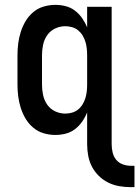

<svg xmlns="http://www.w3.org/2000/svg" viewBox="-20 -548 574 791"><path d="M519 223Q495 223 471.5 219Q448 215 426.5 204.5Q405 194 387.5 177Q370 160 359 139Q348 118 343.5 94Q339 70 339 46V-85Q331 -65 318.5 -47Q306 -29 289 -16Q272 -3 251 2.5Q230 8 208 8Q184 8 160 1Q136 -6 117 -22Q98 -38 85.5 -59Q73 -80 65.5 -103.5Q58 -127 55 -151.5Q52 -176 52 -200V-320Q52 -344 55 -368.5Q58 -393 65.5 -416.5Q73 -440 85.5 -461Q98 -482 117 -498Q136 -514 160 -521Q184 -528 208 -528Q230 -528 251 -522.5Q272 -517 289 -504Q306 -491 318.5 -473Q331 -455 339 -435V-520H440V46Q440 63 444 80Q448 97 458.5 110Q469 123 485.5 129Q502 135 519 135H534V223ZM249 -80Q263 -80 277 -84Q291 -88 302 -97Q313 -106 320.5 -118.5Q328 -131 332 -144.5Q336 -158 337.5 -172Q339 -186 339 -200V-320Q339 -334 337.5 -348Q336 -362 332 -375.5Q328 -389 320.5 -401.5Q313 -414 302 -423Q291 -432 277 -436Q263 -440 249 -440Q227 -440 207 -430.5Q187 -421 174.5 -403Q162 -385 157.5 -363.5Q153 -342 153 -320V-200Q153 -178 157.5 -156.5Q162 -135 174.5 -117Q187 -99 207 -89.5Q227 -80 249 -80Z"/></svg>

Font: Iosevka Custom Semibold
Style: Regular
Weight: 600
Designer: Belleve Invis
Foundry: Belleve Invis
Version: Version 27.0.2; ttfautohint (v1.8.4)